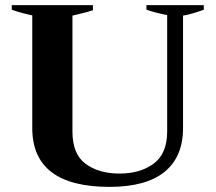

<svg xmlns="http://www.w3.org/2000/svg" viewBox="-20 -720 842 750"><path d="M106 -220V-660Q62 -669 26 -682V-700H343V-680Q323 -673 284 -664L263 -659V-206Q263 -118 314.5 -80Q366 -42 447 -42Q528 -42 580.5 -81Q633 -120 633 -206V-661Q588 -670 552 -682V-700H776V-682Q723 -663 695 -659V-220Q695 -107 622.5 -48.5Q550 10 408 10Q106 10 106 -220Z"/></svg>

Font: Trirong Bold
Style: Regular
Weight: 700
Designer: Katatrad Team
Foundry: CadsonDemak
Version: Version 1.000